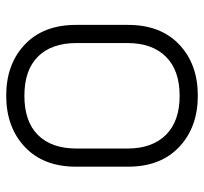

<svg xmlns="http://www.w3.org/2000/svg" viewBox="-40 -630 679 640"><g transform="rotate(90 300.0 -310.5)"><path d="M63.5 -223.6V-397.5Q63.5 -505.9 128.9 -567.9Q194.3 -629.9 299.3 -629.9Q404.3 -629.9 470.2 -567.9Q536.1 -505.9 536.1 -397.5V-223.6Q536.1 -115.2 470.2 -53.2Q404.3 8.8 299.3 8.8Q194.3 8.8 128.9 -53.2Q63.5 -115.2 63.5 -223.6ZM124 -395.5V-225.6Q124 -142.6 168.9 -97.2Q213.9 -51.8 299.8 -51.8Q385.7 -51.8 430.7 -97.2Q475.6 -142.6 475.6 -225.6V-395.5Q475.6 -477.5 430.2 -523.4Q384.8 -569.3 299.8 -569.3Q214.8 -569.3 169.4 -523.4Q124 -477.5 124 -395.5Z"/></g></svg>

Font: Jura
Style: Medium
Weight: 500
Version: Version 2.6.1